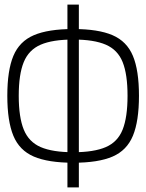

<svg xmlns="http://www.w3.org/2000/svg" viewBox="-20 -820 640 840"><path d="M301 -108Q191 -108 128 -135Q65 -162 38.5 -226Q12 -290 12 -401Q12 -512 38.5 -575.5Q65 -639 128 -666Q191 -693 301 -693Q410 -693 472.5 -666Q535 -639 561.5 -575.5Q588 -512 588 -401Q588 -290 561.5 -226Q535 -162 472.5 -135Q410 -108 301 -108ZM301 -154Q391 -154 443 -176.5Q495 -199 516.5 -253Q538 -307 538 -401Q538 -495 516.5 -548.5Q495 -602 443 -624.5Q391 -647 301 -647Q210 -647 158 -624.5Q106 -602 84 -548.5Q62 -495 62 -401Q62 -307 84 -253Q106 -199 158 -176.5Q210 -154 301 -154ZM275 0V-800H325V0Z"/></svg>

Font: Victor Mono Thin
Style: Regular
Weight: 100
Monospace: yes
Designer: Rune Bjørnerås
Version: Version 1.561;gftools[0.9.30]